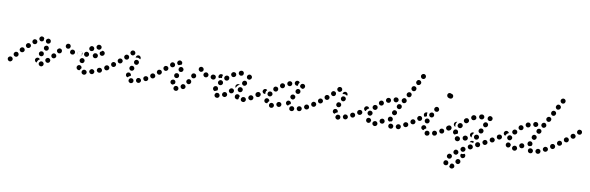

<svg xmlns="http://www.w3.org/2000/svg" viewBox="-72 -1088 5908 1924"><g transform="rotate(10 2882.0 -125.5)"><path d="M25 -16Q22 -19 17 -21Q12 -22 7 -22Q2 -22 -2 -19Q-7 -17 -10 -13Q-17 -5 -16 5Q-15 15 -7 22Q-4 25 1 27Q6 28 11 28Q16 28 20 25Q25 23 28 19Q35 11 34 1Q33 -9 25 -16ZM347 6Q349 1 348 -4Q348 -9 345 -13Q341 -22 331 -26Q321 -29 312 -24H311Q307 -21 304 -17Q301 -14 299 -9Q298 -4 298 1Q299 6 301 10Q306 19 316 22Q326 25 335 21V20Q340 18 343 14Q346 10 347 6ZM255 -36Q257 -46 265 -52Q273 -58 283 -57Q288 -56 293 -54Q297 -51 300 -47Q300 -46 301 -46Q301 -45 302 -44Q301 -44 301 -43Q293 -39 287 -32Q281 -25 278 -15Q277 -11 276 -7Q271 -8 267 -10Q263 -13 260 -17Q257 -21 256 -26Q254 -31 255 -36ZM407 -48Q408 -53 406 -57Q404 -62 400 -65Q393 -73 383 -73Q373 -73 365 -66Q361 -62 359 -58Q357 -53 357 -48Q357 -43 359 -39Q361 -34 364 -31Q372 -23 382 -23Q392 -23 400 -30Q403 -34 405 -38Q407 -43 407 -48ZM84 -54Q84 -59 82 -64Q80 -68 76 -72Q69 -79 59 -78Q48 -78 41 -70Q34 -62 34 -52Q35 -42 42 -35Q50 -28 60 -28Q71 -28 78 -36Q81 -40 83 -45Q85 -49 84 -54ZM294 -80Q299 -78 303 -77Q308 -76 313 -77Q318 -78 322 -81Q326 -84 329 -88Q334 -97 332 -107Q330 -117 321 -123Q312 -128 302 -126Q292 -124 287 -115H286Q281 -106 283 -96Q286 -86 294 -80ZM453 -87Q456 -91 458 -95Q459 -100 459 -105Q458 -110 456 -114Q454 -119 450 -122Q442 -129 432 -128Q422 -127 415 -119Q408 -111 409 -101Q410 -91 417 -84Q425 -77 436 -78Q446 -79 453 -87ZM129 -90Q137 -98 137 -108Q136 -118 129 -126Q126 -129 121 -131Q116 -133 111 -133Q106 -133 102 -131Q97 -129 94 -125Q86 -118 86 -107Q86 -97 94 -90Q101 -82 112 -83Q122 -83 129 -90ZM183 -143Q191 -150 191 -160Q191 -171 183 -178Q176 -185 166 -185Q156 -185 149 -179L148 -178Q141 -171 140 -161Q140 -151 147 -143Q154 -136 164 -135Q175 -135 182 -142H183Q183 -142 183 -142Q183 -142 183 -143ZM497 -182Q493 -185 488 -186Q483 -187 478 -187Q473 -186 469 -183Q465 -181 462 -177H461Q455 -169 456 -158Q458 -148 466 -142Q470 -139 475 -137Q480 -136 484 -137Q489 -137 494 -140Q498 -142 501 -146Q507 -155 506 -165Q505 -175 497 -182ZM337 -143Q342 -141 347 -140Q352 -140 356 -142Q361 -144 364 -147Q368 -151 370 -155V-156Q374 -165 370 -175Q367 -184 357 -189Q353 -191 348 -191Q343 -191 338 -189Q333 -187 330 -184Q326 -180 324 -176Q320 -166 324 -156Q328 -147 337 -143ZM713 -171Q713 -181 705 -189Q698 -196 688 -196H687Q677 -196 670 -189Q662 -181 662 -171Q662 -161 670 -153Q677 -146 687 -146H688Q698 -146 705 -153Q713 -161 713 -171ZM607 -148Q612 -147 616 -148Q621 -149 626 -151Q630 -154 633 -158Q636 -162 637 -167Q639 -177 634 -186Q628 -194 618 -197Q608 -199 599 -194Q590 -188 588 -178Q587 -173 588 -168Q588 -163 591 -159Q594 -155 598 -152Q602 -149 607 -148ZM247 -206Q248 -211 247 -216Q245 -221 242 -225Q236 -233 226 -234Q215 -236 207 -229Q199 -223 198 -212Q196 -202 203 -194Q209 -186 219 -185Q230 -183 238 -190Q242 -193 244 -197Q247 -201 247 -206ZM551 -199Q556 -198 561 -198Q566 -198 571 -200Q580 -205 583 -215Q587 -224 582 -234Q580 -238 577 -242Q573 -245 568 -247Q563 -248 559 -248Q554 -248 549 -246Q540 -241 536 -231Q533 -222 537 -212Q539 -208 543 -204Q547 -201 551 -199ZM366 -216Q371 -219 374 -222Q377 -226 379 -231Q380 -236 379 -241Q379 -246 377 -250Q374 -255 370 -258Q366 -261 362 -262Q357 -264 352 -263Q347 -263 343 -260Q338 -258 335 -254Q332 -250 331 -246Q329 -241 330 -236Q330 -231 333 -226Q338 -217 347 -214Q357 -211 366 -216ZM295 -226Q286 -222 276 -226Q267 -231 263 -240Q261 -245 261 -250Q261 -255 263 -259Q265 -264 269 -267Q272 -271 277 -273Q287 -276 296 -272Q306 -268 310 -258Q310 -258 310 -257Q310 -257 310 -256Q310 -254 309 -252Q307 -244 307 -235Q305 -232 302 -230Q299 -227 295 -226Z M787 2Q785 -8 777 -14Q769 -20 758 -19H757Q747 -17 741 -9Q734 -1 736 10Q737 20 746 26Q754 32 764 31H765Q776 29 782 21Q788 13 787 2ZM861 -21Q859 -26 856 -29Q853 -33 848 -35Q844 -38 839 -38Q834 -39 829 -37H828Q823 -35 820 -32Q816 -29 814 -24Q811 -20 811 -15Q810 -10 812 -5Q813 -1 817 3Q820 7 824 9Q829 12 834 12Q839 12 843 11H845Q854 7 859 -2Q864 -11 861 -21ZM679 -26Q679 -27 679 -28Q677 -38 684 -46Q690 -55 700 -56Q710 -58 719 -51Q727 -45 728 -35Q728 -35 728 -34Q729 -33 729 -32Q729 -30 729 -29Q725 -26 723 -22Q718 -16 715 -8Q713 -7 712 -6Q710 -6 708 -5Q698 -4 689 -10Q681 -16 679 -26ZM933 -50Q931 -55 927 -58Q923 -62 919 -64Q914 -65 909 -65Q904 -65 900 -63H899Q889 -59 885 -49Q881 -39 885 -30Q887 -25 891 -22Q895 -18 899 -17Q904 -15 909 -15Q914 -15 918 -17H919Q929 -21 933 -31Q937 -41 933 -50ZM998 -91Q995 -95 991 -98Q987 -101 982 -102Q977 -102 972 -101Q967 -100 963 -97H962Q954 -91 952 -80Q950 -70 956 -62Q959 -58 963 -55Q968 -52 973 -51Q977 -51 982 -52Q987 -53 991 -56H992Q1001 -62 1002 -73Q1004 -83 998 -91ZM711 -82Q715 -80 720 -80Q725 -79 730 -81Q734 -83 738 -86Q742 -90 744 -94V-95Q749 -105 745 -114Q741 -124 732 -128Q723 -133 713 -129Q703 -125 699 -116L698 -115Q694 -105 698 -96Q701 -86 711 -82ZM689 -146H688Q683 -146 678 -148Q674 -150 670 -153Q667 -157 665 -161Q663 -166 663 -171Q663 -181 670 -189Q678 -196 688 -196H689Q694 -196 699 -194Q703 -192 707 -189Q707 -188 708 -188Q708 -187 708 -187Q707 -183 707 -178Q706 -168 710 -159Q710 -158 710 -157Q707 -152 701 -149Q696 -146 689 -146ZM731 -166Q732 -162 736 -158Q739 -154 744 -152Q753 -148 763 -151Q772 -155 777 -164V-165Q780 -169 780 -174Q780 -179 778 -184Q777 -189 773 -192Q770 -196 766 -198Q756 -203 746 -199Q737 -196 732 -186V-185Q730 -181 729 -176Q729 -171 731 -166ZM869 -180Q869 -181 868 -183Q868 -184 868 -185Q867 -187 866 -188Q865 -190 864 -192Q860 -197 854 -200Q847 -202 841 -201H839Q834 -200 830 -198Q826 -195 823 -191Q820 -187 819 -182Q817 -178 818 -173Q820 -162 828 -156Q836 -150 846 -151L848 -152Q858 -153 864 -161Q870 -170 869 -180ZM913 -237Q911 -238 909 -238Q906 -238 904 -237Q899 -232 893 -227Q889 -225 884 -223Q884 -222 884 -221Q883 -220 883 -219Q883 -218 883 -218Q880 -208 885 -199Q890 -190 900 -187Q910 -185 919 -190Q928 -195 931 -205Q931 -206 932 -207Q934 -217 929 -226Q923 -235 913 -237ZM778 -222Q785 -215 795 -215Q806 -215 813 -222L814 -223Q818 -226 819 -231Q821 -235 821 -240Q821 -245 820 -250Q818 -255 814 -258Q807 -265 797 -266Q786 -266 779 -258L778 -257Q771 -250 771 -240Q770 -230 778 -222ZM840 -271Q839 -266 841 -261Q842 -256 844 -252Q847 -248 851 -246Q856 -243 861 -242H862Q872 -240 880 -246Q889 -252 891 -262Q892 -267 891 -272Q890 -277 887 -281Q884 -285 880 -287Q875 -290 871 -291H869Q859 -293 851 -287Q842 -281 840 -271Z M1256 26Q1260 23 1262 19Q1264 14 1264 9Q1265 -1 1258 -9Q1251 -17 1241 -17Q1230 -18 1223 -11Q1215 -4 1214 6Q1214 11 1215 16Q1217 21 1220 24Q1224 28 1228 30Q1233 32 1238 33Q1243 33 1247 31Q1252 30 1256 26ZM1335 3Q1337 -2 1338 -7Q1338 -12 1336 -16Q1332 -26 1323 -30Q1314 -35 1304 -31Q1299 -30 1295 -26Q1292 -23 1290 -18Q1288 -14 1287 -9Q1287 -4 1289 1Q1292 11 1302 15Q1311 19 1321 16Q1326 14 1329 11Q1333 7 1335 3ZM1393 -16Q1397 -18 1400 -22Q1404 -26 1405 -31Q1407 -35 1406 -40Q1406 -45 1404 -50Q1399 -59 1389 -62Q1379 -65 1370 -60Q1361 -56 1357 -46Q1354 -36 1359 -27Q1361 -22 1365 -19Q1369 -16 1374 -14Q1378 -13 1383 -13Q1388 -14 1393 -16ZM1183 -29Q1180 -33 1179 -38Q1178 -43 1179 -48Q1180 -58 1188 -64Q1196 -71 1207 -69Q1212 -69 1216 -66Q1220 -64 1223 -60Q1226 -56 1228 -51Q1229 -46 1228 -41Q1228 -40 1228 -40Q1228 -39 1228 -38Q1226 -38 1224 -37Q1215 -34 1208 -28Q1203 -24 1200 -20Q1200 -20 1200 -20Q1200 -20 1200 -20Q1195 -20 1191 -23Q1187 -25 1183 -29ZM1471 -73Q1471 -78 1470 -83Q1469 -87 1466 -92Q1460 -100 1450 -102Q1440 -103 1431 -97Q1427 -94 1425 -90Q1422 -86 1421 -81Q1420 -76 1421 -71Q1423 -66 1425 -62Q1432 -54 1442 -52Q1452 -51 1460 -57Q1465 -60 1467 -64Q1470 -68 1471 -73ZM999 -91Q993 -100 983 -102Q972 -104 964 -98Q960 -95 957 -91Q954 -86 953 -81Q953 -77 954 -72Q955 -67 957 -63Q960 -59 964 -56Q969 -53 974 -52Q978 -52 983 -53Q988 -54 992 -56V-57Q1001 -62 1003 -73Q1005 -83 999 -91ZM1215 -93Q1220 -91 1225 -91Q1230 -91 1235 -93Q1239 -95 1243 -98Q1246 -101 1248 -106H1249Q1253 -116 1249 -125Q1245 -135 1236 -139Q1231 -141 1226 -141Q1221 -141 1217 -140Q1212 -138 1208 -134Q1205 -131 1203 -126Q1199 -117 1202 -107Q1206 -98 1215 -93ZM1059 -137Q1056 -141 1051 -143Q1047 -146 1042 -146Q1037 -147 1032 -146Q1028 -145 1024 -142V-141Q1015 -135 1014 -125Q1013 -115 1019 -106Q1022 -102 1026 -100Q1030 -97 1035 -97Q1040 -96 1045 -97Q1050 -99 1054 -102Q1062 -108 1064 -118Q1065 -129 1059 -137ZM1123 -166Q1123 -171 1122 -176Q1120 -180 1117 -184Q1114 -188 1110 -190Q1105 -193 1100 -193Q1096 -194 1091 -192Q1086 -191 1082 -188Q1078 -185 1076 -180Q1073 -176 1073 -171Q1072 -166 1074 -161Q1075 -156 1078 -152Q1082 -149 1086 -146Q1090 -144 1095 -143Q1100 -143 1105 -144Q1110 -146 1114 -149Q1118 -152 1120 -157Q1122 -161 1123 -166ZM1248 -161Q1257 -156 1267 -158Q1277 -161 1282 -170Q1288 -179 1285 -189Q1283 -199 1274 -204Q1265 -209 1255 -207Q1245 -205 1240 -196Q1234 -187 1237 -177Q1239 -167 1248 -161ZM1174 -234Q1167 -241 1157 -242Q1147 -243 1139 -236Q1131 -229 1130 -218Q1130 -208 1137 -200Q1143 -193 1154 -192Q1164 -191 1172 -198Q1180 -205 1180 -216Q1181 -226 1174 -234ZM1275 -255Q1285 -253 1291 -244Q1297 -236 1295 -226Q1294 -224 1294 -222Q1293 -220 1292 -219Q1289 -221 1286 -223Q1278 -228 1269 -230Q1259 -231 1250 -229Q1248 -228 1245 -228Q1245 -230 1245 -232Q1245 -234 1246 -236Q1248 -246 1256 -251Q1265 -257 1275 -255ZM1211 -244Q1206 -244 1201 -246Q1196 -247 1193 -251Q1185 -258 1184 -268Q1184 -278 1191 -286Q1198 -294 1208 -294Q1219 -295 1226 -288Q1230 -285 1232 -280Q1234 -276 1234 -271Q1235 -268 1234 -265Q1234 -262 1233 -260Q1231 -258 1230 -257Q1229 -255 1228 -253Q1225 -249 1220 -247Q1216 -245 1211 -244Z M1711 26Q1715 23 1717 19Q1720 14 1721 10Q1722 -1 1716 -9Q1710 -17 1700 -19Q1695 -20 1690 -19Q1685 -18 1681 -15Q1677 -12 1674 -7Q1672 -3 1671 2Q1669 12 1675 20Q1681 29 1692 30Q1697 31 1702 30Q1707 29 1711 26ZM1781 -41Q1778 -45 1774 -47Q1769 -49 1764 -49Q1759 -49 1754 -48Q1750 -46 1746 -42Q1738 -35 1738 -25Q1738 -14 1745 -7Q1748 -3 1753 -1Q1757 1 1762 1Q1767 1 1772 -1Q1776 -2 1780 -6Q1788 -13 1788 -23Q1789 -34 1781 -41ZM1630 -50V-51Q1630 -56 1632 -61Q1634 -65 1637 -69Q1641 -72 1645 -74Q1650 -76 1655 -77Q1665 -77 1673 -70Q1680 -63 1680 -52Q1680 -48 1679 -45Q1679 -41 1677 -38Q1672 -36 1668 -33Q1664 -30 1661 -27Q1660 -26 1658 -26Q1657 -26 1656 -26Q1646 -26 1638 -33Q1631 -40 1630 -50ZM1466 -91Q1460 -100 1450 -102Q1440 -104 1431 -98Q1422 -92 1420 -82Q1418 -72 1424 -63Q1430 -54 1440 -52Q1450 -50 1459 -56V-57Q1468 -62 1470 -73Q1472 -83 1466 -91ZM1825 -104Q1820 -107 1816 -108Q1811 -109 1806 -108Q1801 -107 1797 -104Q1793 -101 1790 -97Q1784 -88 1786 -78Q1788 -68 1797 -62Q1801 -59 1806 -58Q1811 -57 1816 -58Q1820 -59 1825 -62Q1829 -65 1831 -69L1832 -70Q1837 -78 1835 -88Q1833 -99 1825 -104ZM1666 -101Q1670 -98 1675 -97Q1679 -96 1684 -97Q1689 -97 1693 -100Q1698 -103 1701 -107Q1707 -115 1705 -126Q1704 -136 1695 -142Q1687 -148 1677 -146Q1666 -145 1660 -136Q1654 -127 1656 -117Q1657 -107 1666 -101ZM1529 -124Q1529 -128 1528 -133Q1526 -138 1523 -142Q1520 -146 1516 -148Q1511 -150 1506 -150Q1501 -151 1496 -149Q1492 -148 1488 -145V-144Q1484 -141 1481 -137Q1479 -132 1479 -127Q1478 -122 1480 -117Q1481 -113 1485 -109Q1491 -101 1502 -100Q1512 -99 1520 -106Q1524 -110 1526 -114Q1529 -119 1529 -124ZM1873 -156Q1872 -161 1869 -165Q1866 -169 1861 -171Q1852 -176 1842 -173Q1832 -170 1827 -161V-160Q1825 -156 1824 -151Q1824 -146 1825 -141Q1827 -137 1830 -133Q1833 -129 1837 -126Q1846 -122 1856 -125Q1866 -127 1871 -137Q1874 -141 1874 -146Q1875 -151 1873 -156ZM2069 -171Q2069 -176 2067 -181Q2065 -185 2062 -189Q2058 -192 2054 -194Q2049 -196 2044 -196H2043Q2033 -196 2026 -189Q2018 -181 2018 -171Q2018 -166 2020 -161Q2022 -157 2026 -153Q2029 -150 2034 -148Q2038 -146 2043 -146H2044Q2054 -146 2062 -153Q2069 -161 2069 -171ZM1582 -190Q1575 -198 1565 -199Q1554 -200 1546 -194V-193Q1538 -187 1537 -177Q1536 -166 1543 -158Q1546 -154 1550 -152Q1555 -150 1559 -149Q1564 -149 1569 -150Q1574 -152 1578 -155Q1586 -162 1587 -172Q1588 -182 1582 -190ZM1993 -173Q1994 -178 1994 -183Q1993 -187 1991 -192Q1988 -196 1984 -199Q1981 -203 1976 -204H1975Q1971 -206 1966 -205Q1961 -204 1956 -202Q1952 -200 1949 -196Q1946 -192 1944 -187Q1941 -177 1946 -168Q1951 -159 1961 -156Q1971 -153 1981 -158Q1990 -163 1993 -173ZM1707 -165Q1717 -163 1726 -168Q1735 -173 1737 -184H1738Q1739 -189 1738 -194Q1737 -199 1734 -203Q1732 -207 1728 -210Q1724 -213 1719 -214Q1709 -217 1700 -211Q1691 -206 1689 -196V-195Q1686 -185 1692 -176Q1697 -167 1707 -165ZM1642 -236Q1636 -244 1626 -246Q1616 -248 1607 -242V-241Q1599 -235 1597 -225Q1595 -215 1601 -206Q1608 -198 1618 -196Q1628 -195 1636 -201H1637Q1645 -207 1647 -217Q1648 -228 1642 -236ZM1902 -204Q1906 -201 1911 -201Q1916 -201 1921 -203Q1930 -206 1935 -216Q1939 -225 1935 -235Q1932 -245 1922 -249Q1913 -254 1903 -250Q1893 -247 1889 -237Q1885 -228 1888 -218H1889Q1890 -213 1894 -209Q1897 -206 1902 -204ZM1664 -257Q1665 -262 1668 -266Q1671 -270 1675 -273Q1679 -276 1684 -277Q1689 -278 1693 -277H1694Q1699 -276 1703 -273Q1707 -271 1710 -266Q1713 -262 1714 -258Q1715 -253 1714 -248Q1714 -245 1712 -242Q1711 -239 1709 -237Q1708 -237 1706 -237Q1697 -235 1688 -230Q1686 -229 1685 -228H1684Q1674 -230 1668 -238Q1662 -247 1664 -257Z M2128 24Q2132 21 2135 17Q2138 13 2139 8Q2141 -2 2135 -11Q2130 -19 2120 -22Q2119 -22 2119 -22Q2114 -23 2109 -22Q2104 -22 2100 -19Q2096 -16 2093 -12Q2090 -8 2089 -4Q2086 6 2091 15Q2097 24 2107 27Q2108 27 2109 27Q2114 28 2119 27Q2124 27 2128 24ZM2405 -8Q2404 -13 2401 -17Q2398 -21 2394 -23Q2390 -26 2385 -26Q2380 -27 2375 -26H2373Q2363 -23 2358 -14Q2353 -5 2355 5Q2356 10 2359 14Q2362 18 2367 20Q2371 23 2376 23Q2381 24 2386 23H2387Q2397 20 2402 11Q2408 2 2405 -8ZM2300 2Q2296 -1 2294 -5Q2291 -9 2291 -14Q2291 -15 2291 -16Q2290 -27 2296 -35Q2303 -43 2313 -44Q2318 -44 2323 -43Q2328 -41 2332 -38Q2334 -36 2336 -33Q2338 -30 2339 -26Q2339 -26 2339 -26Q2334 -17 2332 -7Q2332 -3 2332 2Q2329 4 2326 6Q2322 7 2319 8Q2314 8 2309 7Q2304 5 2300 2ZM2212 -14Q2213 -18 2212 -23Q2211 -28 2208 -32Q2203 -41 2193 -43Q2182 -45 2174 -40L2173 -39Q2164 -33 2162 -23Q2159 -13 2165 -4Q2171 4 2181 6Q2191 9 2200 3L2201 2Q2205 0 2208 -5Q2211 -9 2212 -14ZM2474 -45Q2471 -49 2467 -52Q2463 -55 2458 -57Q2454 -58 2449 -57Q2444 -57 2440 -54L2438 -53Q2429 -48 2427 -38Q2424 -28 2429 -19Q2432 -15 2436 -12Q2440 -9 2445 -8Q2449 -6 2454 -7Q2459 -8 2464 -10L2465 -11Q2474 -16 2476 -26Q2479 -36 2474 -45ZM2063 -67V-69Q2065 -74 2068 -77Q2071 -81 2076 -84Q2080 -86 2085 -86Q2090 -87 2095 -86Q2105 -83 2109 -73Q2114 -64 2111 -54V-53Q2110 -51 2109 -49Q2108 -46 2107 -45Q2097 -43 2089 -38Q2086 -37 2084 -35Q2083 -35 2082 -36Q2081 -36 2080 -36Q2070 -39 2065 -48Q2060 -57 2063 -67ZM2267 -84Q2260 -92 2250 -92Q2239 -93 2232 -86L2231 -85Q2223 -78 2222 -68Q2221 -58 2228 -50Q2232 -46 2236 -44Q2240 -42 2245 -41Q2250 -41 2255 -43Q2260 -44 2264 -48L2265 -49Q2272 -55 2273 -66Q2274 -76 2267 -84ZM2541 -72Q2542 -77 2541 -82Q2540 -86 2537 -91Q2531 -99 2521 -101Q2511 -103 2502 -97L2501 -96Q2497 -93 2494 -89Q2492 -84 2491 -80Q2490 -75 2491 -70Q2492 -65 2495 -61Q2501 -52 2511 -51Q2522 -49 2530 -55L2531 -56Q2535 -59 2538 -63Q2541 -67 2541 -72ZM2309 -83Q2311 -78 2315 -75Q2319 -71 2323 -69Q2333 -66 2342 -70Q2352 -74 2356 -84V-85Q2358 -90 2358 -95Q2358 -100 2356 -104Q2354 -109 2350 -112Q2346 -116 2342 -117Q2332 -121 2323 -117Q2313 -113 2309 -103V-102Q2307 -97 2307 -92Q2307 -87 2309 -83ZM2313 -138Q2317 -139 2321 -140Q2313 -146 2304 -145Q2294 -145 2288 -138L2287 -137Q2279 -130 2279 -120Q2279 -110 2286 -103Q2287 -106 2288 -110V-111Q2292 -120 2298 -126Q2304 -134 2313 -138ZM2100 -125Q2101 -120 2103 -116Q2106 -111 2110 -108Q2118 -102 2128 -103Q2138 -104 2145 -112L2146 -113Q2149 -117 2150 -122Q2152 -126 2151 -131Q2151 -136 2148 -141Q2146 -145 2142 -148Q2134 -155 2124 -154Q2113 -153 2107 -144L2106 -143Q2103 -139 2101 -135Q2100 -130 2100 -125ZM2353 -142Q2357 -139 2362 -139Q2367 -139 2372 -140Q2377 -142 2380 -145Q2384 -148 2386 -153L2387 -154Q2392 -163 2388 -173Q2385 -183 2376 -188Q2371 -190 2367 -190Q2362 -191 2357 -189Q2352 -187 2348 -184Q2345 -181 2342 -176V-175Q2337 -166 2340 -156Q2344 -146 2353 -142ZM2070 -171Q2070 -176 2069 -181Q2067 -185 2063 -189Q2059 -192 2055 -194Q2050 -196 2045 -196H2044Q2033 -196 2026 -189Q2019 -181 2019 -171Q2019 -166 2021 -161Q2023 -157 2026 -153Q2030 -150 2035 -148Q2039 -146 2044 -146H2046Q2056 -146 2063 -153Q2071 -161 2070 -171ZM2160 -167Q2164 -163 2168 -161Q2173 -159 2178 -159Q2183 -159 2187 -160Q2192 -162 2196 -165L2197 -166Q2205 -173 2205 -184Q2206 -194 2199 -202Q2192 -209 2181 -210Q2171 -210 2163 -203L2162 -202Q2155 -196 2154 -185Q2154 -175 2160 -167ZM2110 -212H2112Q2116 -214 2121 -214Q2126 -214 2131 -212Q2133 -211 2134 -210Q2136 -209 2138 -207Q2137 -206 2136 -205Q2132 -196 2132 -186Q2131 -181 2132 -176Q2127 -177 2121 -176Q2112 -175 2103 -170Q2103 -170 2103 -170Q2101 -172 2099 -174Q2097 -177 2096 -179Q2092 -189 2097 -198Q2101 -208 2110 -212ZM2220 -218Q2225 -209 2235 -206Q2245 -204 2254 -209L2255 -210Q2264 -215 2267 -225Q2269 -235 2264 -244Q2259 -253 2249 -255Q2239 -258 2230 -253L2229 -252Q2220 -247 2217 -237Q2214 -227 2220 -218ZM2388 -211Q2393 -208 2398 -208Q2403 -207 2407 -208Q2412 -210 2416 -213Q2420 -216 2423 -220V-221Q2429 -230 2426 -240Q2423 -250 2414 -255Q2405 -261 2395 -258Q2385 -255 2380 -246L2379 -245Q2374 -236 2377 -226Q2379 -216 2388 -211ZM2289 -254Q2290 -249 2292 -245Q2295 -241 2299 -238Q2303 -235 2307 -233Q2312 -232 2317 -233H2318Q2323 -234 2328 -236Q2332 -239 2335 -242Q2338 -246 2339 -251Q2341 -256 2340 -261Q2339 -271 2331 -278Q2322 -284 2312 -283L2311 -282Q2300 -281 2294 -273Q2288 -265 2289 -254Z M2686 24Q2690 20 2691 16Q2693 11 2693 6Q2692 -4 2685 -11Q2677 -18 2667 -18H2666Q2656 -17 2649 -10Q2642 -2 2643 8Q2643 13 2645 18Q2647 22 2651 26Q2654 29 2659 31Q2664 32 2669 32Q2674 32 2678 30Q2683 28 2686 24ZM2890 23Q2894 20 2896 16Q2898 11 2899 6Q2900 -4 2893 -12Q2886 -20 2876 -21H2875Q2870 -21 2866 -19Q2861 -18 2857 -15Q2853 -11 2851 -7Q2849 -3 2849 2Q2848 13 2854 21Q2861 28 2871 29H2872Q2877 30 2882 28Q2886 27 2890 23ZM2970 3Q2973 -2 2973 -7Q2973 -12 2972 -16Q2969 -26 2959 -31Q2950 -35 2940 -32Q2935 -30 2931 -27Q2928 -24 2925 -19Q2923 -15 2923 -10Q2922 -5 2924 0Q2927 9 2936 14Q2946 19 2956 15Q2961 14 2964 11Q2968 7 2970 3ZM2762 -27Q2759 -31 2756 -34Q2752 -37 2747 -39Q2742 -40 2737 -40Q2732 -39 2728 -37Q2718 -32 2715 -22Q2712 -12 2717 -3Q2720 2 2724 5Q2727 8 2732 9Q2737 11 2742 10Q2747 10 2751 7H2752Q2761 2 2764 -8Q2767 -18 2762 -27ZM2589 -30Q2589 -35 2591 -40Q2592 -44 2596 -48Q2599 -52 2604 -54Q2608 -56 2613 -56Q2624 -56 2631 -49Q2639 -42 2639 -32Q2639 -32 2639 -31Q2639 -31 2639 -31Q2636 -28 2633 -25Q2626 -18 2623 -8Q2622 -8 2622 -7Q2621 -6 2619 -6Q2617 -6 2615 -6Q2605 -5 2597 -12Q2590 -19 2589 -30ZM3042 -30Q3043 -35 3043 -40Q3042 -45 3040 -49Q3038 -54 3034 -57Q3030 -60 3025 -62Q3021 -63 3016 -63Q3011 -63 3006 -60Q2997 -55 2994 -46Q2990 -36 2995 -26Q2997 -22 3001 -19Q3005 -16 3010 -14Q3014 -13 3019 -13Q3024 -13 3029 -16Q3034 -18 3037 -22Q3040 -26 3042 -30ZM2811 -31Q2808 -35 2807 -40Q2806 -45 2807 -50Q2810 -60 2818 -66Q2827 -72 2837 -69Q2842 -68 2846 -65Q2850 -63 2853 -58Q2856 -54 2856 -50Q2857 -45 2856 -40Q2849 -37 2843 -32Q2836 -27 2832 -20Q2831 -20 2829 -20Q2828 -20 2826 -20Q2822 -21 2818 -24Q2813 -27 2811 -31ZM3103 -91Q3100 -95 3096 -98Q3092 -101 3087 -101Q3082 -102 3077 -101Q3072 -100 3068 -97Q3060 -91 3058 -81Q3056 -71 3062 -62Q3065 -58 3069 -55Q3073 -53 3078 -52Q3083 -51 3088 -52Q3093 -53 3097 -56Q3106 -62 3107 -73Q3109 -83 3103 -91ZM2532 -57H2533Q2537 -60 2539 -64Q2542 -68 2543 -73Q2544 -78 2543 -83Q2542 -87 2539 -92Q2533 -100 2523 -102Q2513 -104 2504 -98Q2500 -95 2497 -90Q2494 -86 2493 -81Q2493 -76 2494 -72Q2495 -67 2497 -63Q2503 -54 2514 -52Q2524 -51 2532 -56ZM2621 -81Q2630 -76 2640 -79Q2650 -82 2655 -91H2656Q2661 -100 2658 -110Q2655 -120 2646 -125Q2637 -130 2627 -127Q2617 -125 2612 -116V-115Q2607 -106 2609 -96Q2612 -86 2621 -81ZM2840 -107Q2841 -102 2844 -98Q2847 -94 2851 -92Q2860 -86 2870 -88Q2880 -91 2885 -100H2886Q2888 -104 2889 -109Q2890 -114 2889 -119Q2887 -124 2885 -128Q2882 -132 2877 -134Q2869 -140 2859 -137Q2848 -135 2843 -126Q2840 -122 2839 -117Q2839 -112 2840 -107ZM2585 -144Q2576 -145 2568 -140Q2563 -137 2561 -133Q2558 -129 2557 -124Q2556 -120 2556 -115Q2557 -110 2560 -106Q2564 -99 2572 -96Q2579 -93 2587 -95Q2586 -102 2587 -110Q2588 -119 2592 -127H2593Q2596 -132 2600 -136Q2593 -143 2585 -144ZM2663 -144Q2670 -137 2681 -136Q2691 -136 2699 -142V-143Q2707 -150 2707 -160Q2708 -170 2701 -178Q2694 -186 2683 -186Q2673 -187 2665 -180Q2657 -173 2657 -162Q2656 -152 2663 -144ZM2892 -155Q2900 -150 2911 -152Q2921 -154 2926 -162L2927 -163Q2932 -171 2930 -181Q2928 -192 2920 -197Q2911 -203 2901 -201Q2891 -199 2885 -190Q2879 -181 2881 -171Q2883 -161 2892 -155ZM2721 -193Q2727 -184 2737 -181Q2747 -179 2756 -184Q2760 -187 2763 -191Q2766 -195 2767 -200Q2769 -205 2768 -209Q2767 -214 2765 -219Q2759 -228 2749 -230Q2739 -233 2730 -227Q2721 -222 2719 -212Q2716 -202 2721 -193ZM2921 -247V-248Q2926 -257 2936 -259Q2946 -262 2955 -257Q2959 -255 2962 -251Q2965 -247 2967 -242Q2968 -238 2967 -233Q2967 -228 2964 -223Q2961 -216 2954 -213Q2947 -209 2939 -210Q2936 -213 2932 -216Q2927 -219 2922 -221Q2918 -227 2917 -234Q2917 -241 2921 -247ZM2788 -249Q2786 -244 2786 -239Q2786 -235 2788 -230Q2791 -220 2801 -216Q2810 -212 2820 -215V-216Q2830 -219 2834 -229Q2838 -238 2835 -248Q2831 -258 2821 -262Q2812 -266 2802 -262Q2797 -260 2794 -257Q2790 -254 2788 -249ZM2885 -231H2884Q2874 -231 2867 -238Q2859 -246 2859 -256Q2859 -266 2867 -274Q2874 -281 2884 -281H2885Q2892 -281 2898 -277Q2904 -273 2907 -267Q2904 -263 2901 -258Q2896 -250 2895 -241Q2895 -237 2895 -233Q2892 -232 2890 -232Q2887 -231 2885 -231Z M3361 26Q3365 23 3367 19Q3369 14 3369 9Q3370 -1 3363 -9Q3356 -17 3346 -17Q3335 -18 3328 -11Q3320 -4 3319 6Q3319 11 3320 16Q3322 21 3325 24Q3329 28 3333 30Q3338 32 3343 33Q3348 33 3352 31Q3357 30 3361 26ZM3440 3Q3442 -2 3443 -7Q3443 -12 3441 -16Q3437 -26 3428 -30Q3419 -35 3409 -31Q3404 -30 3400 -26Q3397 -23 3395 -18Q3393 -14 3392 -9Q3392 -4 3394 1Q3397 11 3407 15Q3416 19 3426 16Q3431 14 3434 11Q3438 7 3440 3ZM3498 -16Q3502 -18 3505 -22Q3509 -26 3510 -31Q3512 -35 3511 -40Q3511 -45 3509 -50Q3504 -59 3494 -62Q3484 -65 3475 -60Q3466 -56 3462 -46Q3459 -36 3464 -27Q3466 -22 3470 -19Q3474 -16 3479 -14Q3483 -13 3488 -13Q3493 -14 3498 -16ZM3288 -29Q3285 -33 3284 -38Q3283 -43 3284 -48Q3285 -58 3293 -64Q3301 -71 3312 -69Q3317 -69 3321 -66Q3325 -64 3328 -60Q3331 -56 3333 -51Q3334 -46 3333 -41Q3333 -40 3333 -40Q3333 -39 3333 -38Q3331 -38 3329 -37Q3320 -34 3313 -28Q3308 -24 3305 -20Q3305 -20 3305 -20Q3305 -20 3305 -20Q3300 -20 3296 -23Q3292 -25 3288 -29ZM3576 -73Q3576 -78 3575 -83Q3574 -87 3571 -92Q3565 -100 3555 -102Q3545 -103 3536 -97Q3532 -94 3530 -90Q3527 -86 3526 -81Q3525 -76 3526 -71Q3528 -66 3530 -62Q3537 -54 3547 -52Q3557 -51 3565 -57Q3570 -60 3572 -64Q3575 -68 3576 -73ZM3104 -91Q3098 -100 3088 -102Q3077 -104 3069 -98Q3065 -95 3062 -91Q3059 -86 3058 -81Q3058 -77 3059 -72Q3060 -67 3062 -63Q3065 -59 3069 -56Q3074 -53 3079 -52Q3083 -52 3088 -53Q3093 -54 3097 -56V-57Q3106 -62 3108 -73Q3110 -83 3104 -91ZM3320 -93Q3325 -91 3330 -91Q3335 -91 3340 -93Q3344 -95 3348 -98Q3351 -101 3353 -106H3354Q3358 -116 3354 -125Q3350 -135 3341 -139Q3336 -141 3331 -141Q3326 -141 3322 -140Q3317 -138 3313 -134Q3310 -131 3308 -126Q3304 -117 3307 -107Q3311 -98 3320 -93ZM3164 -137Q3161 -141 3156 -143Q3152 -146 3147 -146Q3142 -147 3137 -146Q3133 -145 3129 -142V-141Q3120 -135 3119 -125Q3118 -115 3124 -106Q3127 -102 3131 -100Q3135 -97 3140 -97Q3145 -96 3150 -97Q3155 -99 3159 -102Q3167 -108 3169 -118Q3170 -129 3164 -137ZM3228 -166Q3228 -171 3227 -176Q3225 -180 3222 -184Q3219 -188 3215 -190Q3210 -193 3205 -193Q3201 -194 3196 -192Q3191 -191 3187 -188Q3183 -185 3181 -180Q3178 -176 3178 -171Q3177 -166 3179 -161Q3180 -156 3183 -152Q3187 -149 3191 -146Q3195 -144 3200 -143Q3205 -143 3210 -144Q3215 -146 3219 -149Q3223 -152 3225 -157Q3227 -161 3228 -166ZM3353 -161Q3362 -156 3372 -158Q3382 -161 3387 -170Q3393 -179 3390 -189Q3388 -199 3379 -204Q3370 -209 3360 -207Q3350 -205 3345 -196Q3339 -187 3342 -177Q3344 -167 3353 -161ZM3279 -234Q3272 -241 3262 -242Q3252 -243 3244 -236Q3236 -229 3235 -218Q3235 -208 3242 -200Q3248 -193 3259 -192Q3269 -191 3277 -198Q3285 -205 3285 -216Q3286 -226 3279 -234ZM3380 -255Q3390 -253 3396 -244Q3402 -236 3400 -226Q3399 -224 3399 -222Q3398 -220 3397 -219Q3394 -221 3391 -223Q3383 -228 3374 -230Q3364 -231 3355 -229Q3353 -228 3350 -228Q3350 -230 3350 -232Q3350 -234 3351 -236Q3353 -246 3361 -251Q3370 -257 3380 -255ZM3316 -244Q3311 -244 3306 -246Q3301 -247 3298 -251Q3290 -258 3289 -268Q3289 -278 3296 -286Q3303 -294 3313 -294Q3324 -295 3331 -288Q3335 -285 3337 -280Q3339 -276 3339 -271Q3340 -268 3339 -265Q3339 -262 3338 -260Q3336 -258 3335 -257Q3334 -255 3333 -253Q3330 -249 3325 -247Q3321 -245 3316 -244Z M3742 20Q3745 15 3746 10Q3747 5 3745 1Q3743 -9 3734 -15Q3725 -20 3715 -18L3714 -17Q3704 -15 3699 -6Q3693 3 3696 13Q3697 18 3700 22Q3703 26 3707 28Q3712 31 3717 32Q3721 32 3726 31H3727Q3732 30 3736 27Q3740 24 3742 20ZM3892 28Q3896 26 3900 23Q3903 19 3905 14Q3909 5 3905 -5Q3901 -14 3891 -18Q3891 -18 3891 -18Q3882 -22 3872 -19Q3862 -15 3858 -6Q3856 -1 3856 4Q3856 9 3858 14Q3859 18 3863 22Q3866 25 3871 27Q3872 28 3873 28Q3877 30 3882 30Q3887 30 3892 28ZM3981 -12Q3979 -17 3976 -20Q3972 -24 3968 -26Q3963 -28 3958 -28Q3953 -28 3949 -27L3948 -26Q3938 -23 3934 -13Q3929 -4 3933 6Q3934 10 3938 14Q3941 18 3946 20Q3950 22 3955 22Q3960 22 3965 21L3966 20Q3976 17 3980 7Q3984 -2 3981 -12ZM3632 0Q3632 -1 3631 -1Q3626 -10 3628 -20Q3630 -30 3639 -36Q3648 -41 3658 -39Q3668 -37 3673 -28Q3674 -28 3674 -28Q3676 -25 3677 -21Q3678 -18 3678 -14Q3674 -7 3673 1Q3672 2 3670 4Q3668 6 3666 7Q3658 13 3648 11Q3638 9 3632 0ZM3813 -27Q3813 -32 3812 -37Q3810 -42 3807 -46Q3804 -50 3800 -52Q3795 -54 3790 -55Q3785 -55 3781 -54Q3776 -52 3772 -49H3771Q3763 -42 3762 -32Q3761 -22 3768 -14Q3771 -10 3775 -7Q3780 -5 3785 -5Q3789 -4 3794 -5Q3799 -7 3803 -10H3804Q3807 -14 3810 -18Q3812 -22 3813 -27ZM4051 -30Q4053 -34 4052 -39Q4052 -44 4049 -49Q4044 -58 4034 -60Q4024 -63 4015 -58H4014Q4010 -55 4007 -51Q4004 -47 4002 -43Q4001 -38 4001 -33Q4002 -28 4004 -24Q4009 -15 4019 -12Q4029 -9 4038 -14L4039 -15Q4044 -17 4047 -21Q4050 -25 4051 -30ZM3843 -51Q3840 -56 3840 -61Q3839 -65 3841 -70V-71Q3844 -81 3853 -86Q3863 -91 3873 -88Q3877 -86 3881 -83Q3885 -80 3887 -76Q3890 -71 3890 -66Q3890 -61 3889 -57V-55Q3887 -52 3885 -48Q3883 -45 3880 -43Q3872 -43 3864 -40Q3862 -39 3860 -38Q3860 -38 3859 -39Q3858 -39 3857 -39Q3853 -40 3849 -44Q3845 -47 3843 -51ZM4114 -91Q4111 -95 4106 -98Q4102 -101 4097 -102Q4093 -102 4088 -101Q4083 -100 4079 -98L4078 -97Q4069 -91 4068 -81Q4066 -71 4072 -62Q4074 -58 4079 -55Q4083 -53 4088 -52Q4093 -51 4097 -52Q4102 -53 4106 -56H4107Q4116 -62 4118 -73Q4119 -83 4114 -91ZM3577 -73Q3578 -78 3577 -83Q3576 -88 3573 -92Q3567 -101 3557 -102Q3547 -104 3538 -98H3537Q3533 -95 3530 -91Q3527 -86 3526 -82Q3526 -77 3527 -72Q3528 -67 3530 -63Q3536 -54 3546 -52Q3557 -51 3565 -56L3566 -57Q3570 -60 3573 -64Q3576 -68 3577 -73ZM3645 -64Q3649 -62 3654 -62Q3659 -62 3664 -64Q3668 -66 3672 -70Q3675 -73 3677 -78H3678Q3682 -88 3678 -98Q3674 -107 3664 -111Q3655 -115 3645 -111Q3636 -107 3632 -98L3631 -97Q3627 -88 3631 -78Q3635 -68 3645 -64ZM3637 -132Q3637 -132 3638 -133Q3637 -135 3636 -137Q3635 -139 3633 -141Q3627 -149 3617 -150Q3606 -152 3598 -145L3597 -144Q3593 -141 3591 -137Q3588 -132 3588 -127Q3587 -122 3589 -118Q3590 -113 3593 -109Q3596 -105 3600 -103Q3604 -101 3608 -100Q3609 -103 3610 -106L3611 -107Q3614 -115 3621 -121Q3627 -128 3637 -132ZM3884 -112Q3893 -107 3903 -110Q3913 -114 3917 -123L3918 -124Q3923 -133 3919 -143Q3916 -153 3907 -157Q3902 -160 3897 -160Q3892 -160 3888 -159Q3883 -157 3879 -154Q3875 -151 3873 -146V-145Q3868 -136 3871 -126Q3875 -116 3884 -112ZM3679 -133Q3682 -130 3687 -129Q3692 -127 3697 -128Q3702 -128 3706 -131Q3711 -133 3714 -137Q3721 -145 3720 -156Q3719 -166 3711 -173Q3702 -179 3692 -178Q3682 -177 3675 -169V-168Q3668 -160 3669 -150Q3670 -140 3679 -133ZM3919 -181Q3928 -176 3938 -178Q3948 -181 3953 -190L3954 -191Q3956 -196 3957 -201Q3957 -206 3956 -210Q3955 -215 3952 -219Q3948 -223 3944 -225Q3935 -230 3925 -227Q3915 -225 3910 -216V-215Q3905 -205 3907 -196Q3910 -186 3919 -181ZM3729 -191Q3735 -183 3746 -182Q3756 -180 3764 -187H3765Q3773 -194 3774 -204Q3775 -214 3769 -222Q3762 -231 3752 -232Q3742 -233 3734 -227L3733 -226Q3725 -220 3724 -209Q3723 -199 3729 -191ZM3804 -269Q3795 -265 3791 -255Q3787 -246 3791 -236Q3795 -227 3805 -223Q3814 -219 3824 -223H3825Q3829 -225 3833 -229Q3836 -233 3838 -237Q3840 -242 3840 -247Q3840 -252 3838 -256Q3834 -266 3824 -270Q3814 -273 3805 -269ZM3890 -239H3889Q3879 -239 3871 -246Q3864 -253 3863 -263Q3862 -273 3869 -281Q3876 -289 3887 -289Q3898 -290 3905 -283Q3913 -276 3914 -266Q3914 -261 3913 -257Q3911 -253 3909 -249Q3906 -248 3904 -246Q3901 -244 3898 -241Q3896 -240 3894 -240Q3892 -240 3890 -239ZM3945 -263Q3947 -258 3950 -255Q3953 -251 3957 -248Q3961 -246 3966 -245Q3971 -244 3976 -246Q3981 -247 3985 -250Q3989 -253 3991 -257L3992 -258Q3997 -267 3994 -277Q3991 -287 3982 -293Q3974 -298 3964 -295Q3954 -292 3948 -283V-282Q3945 -278 3945 -273Q3944 -268 3945 -263ZM3987 -350 3986 -349Q3981 -340 3984 -330Q3987 -320 3996 -315Q4005 -310 4015 -313Q4025 -316 4030 -325V-326Q4035 -335 4033 -345Q4030 -355 4021 -360Q4012 -365 4002 -362Q3992 -359 3987 -350ZM4033 -383Q4042 -378 4052 -381Q4062 -384 4067 -393V-395Q4070 -399 4070 -404Q4071 -409 4069 -414Q4068 -418 4065 -422Q4061 -426 4057 -428Q4048 -433 4038 -430Q4028 -427 4023 -418V-417Q4018 -408 4021 -398Q4024 -388 4033 -383ZM4057 -466Q4059 -462 4062 -458Q4065 -454 4069 -451Q4078 -447 4088 -450Q4098 -453 4103 -462L4104 -463Q4106 -467 4107 -472Q4107 -477 4106 -482Q4104 -487 4101 -491Q4098 -494 4093 -497Q4084 -502 4074 -499Q4064 -496 4060 -486L4059 -485Q4057 -481 4056 -476Q4056 -471 4057 -466ZM4106 -520Q4115 -515 4125 -518Q4135 -521 4140 -530V-531Q4145 -540 4142 -550Q4139 -560 4130 -565Q4121 -570 4111 -567Q4101 -564 4096 -555L4095 -554Q4090 -544 4094 -535Q4097 -525 4106 -520Z M4270 29Q4273 25 4275 21Q4277 16 4277 11Q4277 1 4270 -7Q4262 -14 4252 -14Q4247 -14 4242 -12Q4238 -10 4234 -7Q4231 -3 4229 1Q4227 6 4227 11Q4227 21 4234 29Q4241 36 4252 36Q4257 36 4261 34Q4266 32 4270 29ZM4349 -11Q4348 -15 4344 -19Q4341 -23 4336 -25Q4332 -27 4327 -27Q4322 -27 4317 -26Q4307 -22 4303 -13Q4299 -3 4302 6Q4304 11 4307 15Q4310 18 4315 21Q4319 23 4324 23Q4329 23 4334 21Q4344 18 4348 8Q4353 -1 4349 -11ZM4415 -48Q4412 -53 4408 -56Q4404 -59 4399 -60Q4394 -61 4389 -60Q4384 -59 4380 -57Q4371 -52 4369 -41Q4366 -31 4372 -23Q4374 -18 4378 -15Q4382 -12 4387 -11Q4392 -10 4397 -11Q4402 -11 4406 -14Q4415 -19 4417 -29Q4420 -40 4415 -48ZM4191 -22Q4188 -26 4186 -30Q4185 -35 4185 -40Q4186 -51 4194 -57Q4202 -64 4213 -63Q4223 -62 4229 -54Q4236 -46 4235 -36Q4235 -35 4235 -35Q4235 -34 4235 -33Q4235 -33 4234 -33Q4225 -30 4218 -23Q4214 -18 4211 -13Q4210 -13 4209 -13Q4209 -13 4208 -13Q4203 -14 4199 -16Q4194 -18 4191 -22ZM4476 -91Q4474 -95 4469 -98Q4465 -101 4460 -102Q4455 -102 4451 -101Q4446 -100 4442 -97H4441Q4433 -91 4431 -81Q4429 -71 4435 -63Q4438 -58 4442 -56Q4447 -53 4452 -52Q4456 -51 4461 -52Q4466 -54 4470 -56V-57Q4479 -63 4481 -73Q4482 -83 4476 -91ZM4114 -91Q4111 -95 4107 -98Q4103 -101 4098 -102Q4093 -103 4088 -102Q4083 -100 4079 -98Q4075 -95 4072 -91Q4069 -86 4068 -81Q4068 -77 4069 -72Q4070 -67 4072 -63Q4078 -54 4089 -52Q4099 -51 4107 -56V-57Q4116 -62 4118 -73Q4120 -83 4114 -91ZM4222 -87Q4226 -85 4231 -85Q4236 -85 4241 -87Q4246 -88 4249 -92Q4253 -95 4255 -100Q4259 -109 4255 -119Q4251 -129 4242 -133Q4232 -137 4223 -133Q4213 -130 4209 -120Q4205 -110 4209 -101Q4212 -91 4222 -87ZM4173 -137Q4167 -146 4157 -147Q4146 -148 4138 -142Q4134 -139 4132 -134Q4129 -130 4129 -125Q4128 -120 4129 -115Q4131 -111 4134 -107Q4140 -99 4150 -97Q4160 -96 4169 -102Q4177 -109 4178 -119Q4180 -129 4173 -137ZM4197 -188Q4201 -191 4206 -193Q4210 -194 4215 -194Q4217 -193 4218 -193Q4220 -193 4221 -192Q4220 -188 4219 -184Q4218 -174 4220 -164Q4221 -160 4223 -157Q4219 -156 4215 -154Q4207 -151 4201 -146Q4199 -148 4197 -149Q4195 -151 4193 -153Q4187 -161 4188 -171Q4189 -182 4197 -188ZM4254 -155Q4263 -150 4273 -153Q4283 -156 4288 -165Q4293 -174 4290 -184Q4288 -194 4279 -199Q4270 -204 4260 -201Q4250 -198 4244 -189Q4239 -180 4242 -170Q4245 -160 4254 -155ZM4281 -236Q4282 -231 4285 -227Q4288 -223 4292 -220Q4296 -218 4301 -217Q4306 -216 4311 -217Q4315 -218 4320 -220Q4324 -223 4326 -227H4327Q4329 -232 4330 -236Q4331 -241 4330 -246Q4329 -251 4326 -255Q4324 -259 4319 -262Q4315 -265 4310 -266Q4306 -267 4301 -266Q4296 -265 4292 -262Q4288 -259 4285 -255Q4282 -251 4281 -246Q4280 -241 4281 -236ZM4446 -396Q4446 -386 4439 -378Q4431 -371 4421 -371Q4413 -371 4406 -374Q4399 -376 4393 -381Q4386 -388 4385 -398Q4384 -408 4390 -416Q4396 -424 4406 -425Q4415 -426 4423 -421Q4433 -420 4440 -413Q4446 -406 4446 -396Z M4529 297Q4529 299 4529 300Q4530 302 4531 304Q4535 313 4545 316Q4555 319 4564 315L4565 314Q4570 312 4573 308Q4576 305 4578 300Q4579 295 4579 290Q4578 285 4576 281Q4574 276 4570 273Q4566 270 4562 268Q4557 267 4552 267Q4547 267 4543 270H4542Q4540 271 4539 272Q4538 273 4537 274Q4537 275 4536 276Q4535 285 4530 294Q4530 295 4529 297ZM4502 248Q4498 245 4493 245Q4488 244 4483 245Q4478 246 4474 249Q4470 252 4468 256Q4465 261 4464 266Q4464 270 4465 275Q4465 276 4465 277Q4466 282 4469 286Q4472 289 4477 292Q4481 294 4486 295Q4491 296 4496 294Q4506 292 4511 283Q4516 274 4513 264Q4513 264 4513 263Q4512 259 4509 255Q4506 251 4502 248ZM4592 258Q4596 261 4601 262Q4606 263 4611 262Q4615 261 4620 258Q4624 255 4626 251L4627 250Q4633 242 4630 231Q4628 221 4620 216Q4611 210 4601 212Q4591 214 4585 223V224Q4579 232 4581 242Q4583 253 4592 258ZM4528 179Q4525 176 4520 175Q4515 173 4510 174Q4505 174 4501 177Q4496 179 4493 183V184Q4486 192 4487 202Q4489 213 4497 219Q4505 225 4515 224Q4525 223 4532 215V214Q4539 206 4538 196Q4537 186 4528 179ZM4621 159Q4616 168 4620 178Q4623 188 4632 193Q4641 198 4651 194Q4661 191 4666 182V181Q4670 173 4668 163Q4666 154 4658 149Q4650 153 4641 155Q4633 156 4624 154Q4624 155 4623 156Q4622 157 4622 158ZM4590 133Q4587 129 4583 127Q4579 124 4574 123Q4569 122 4564 123Q4560 124 4555 127V128Q4546 134 4545 144Q4543 154 4549 163Q4552 167 4556 169Q4560 172 4565 173Q4570 174 4575 173Q4580 172 4584 169V168Q4593 162 4595 152Q4596 142 4590 133ZM4659 114Q4661 109 4660 104Q4659 99 4657 95Q4652 86 4642 83Q4632 80 4623 85L4622 86Q4618 88 4615 92Q4612 96 4610 101Q4609 106 4609 111Q4610 116 4613 120Q4618 129 4628 132Q4638 134 4647 129Q4652 126 4655 122Q4658 119 4659 114ZM4727 79Q4728 74 4728 69Q4727 64 4725 59Q4720 50 4710 47Q4701 44 4691 49Q4681 54 4678 64Q4675 73 4680 83Q4685 92 4694 95Q4704 98 4713 94L4714 93Q4719 91 4722 87Q4725 83 4727 79ZM4782 59H4783Q4787 56 4790 53Q4794 49 4795 44Q4797 39 4796 34Q4796 29 4794 25Q4789 16 4779 12Q4769 9 4760 14H4759Q4755 17 4752 20Q4748 24 4747 29Q4745 33 4746 38Q4746 43 4748 48Q4753 57 4763 60Q4773 64 4782 59ZM4578 32Q4582 29 4584 25Q4586 20 4587 15Q4587 10 4586 6Q4584 1 4581 -3Q4578 -7 4574 -9Q4569 -12 4564 -12Q4564 -12 4563 -12Q4553 -14 4545 -8Q4536 -2 4535 9Q4534 14 4535 18Q4536 23 4539 27Q4542 31 4547 34Q4551 36 4556 37Q4558 37 4559 38Q4564 38 4569 37Q4574 35 4578 32ZM4689 26Q4689 25 4689 24Q4690 23 4690 22V21Q4693 17 4696 14Q4700 10 4705 9Q4709 7 4714 8Q4719 8 4724 10Q4725 11 4727 12Q4728 12 4729 14Q4727 17 4725 22Q4724 25 4724 28Q4721 27 4717 26Q4708 23 4698 24Q4693 24 4689 26ZM4864 9Q4865 4 4865 -1Q4864 -6 4862 -10Q4857 -20 4847 -23Q4837 -26 4828 -21L4827 -20Q4823 -18 4820 -14Q4817 -11 4815 -6Q4814 -1 4814 4Q4815 9 4817 13Q4822 22 4832 26Q4841 29 4851 24V23Q4856 21 4859 17Q4862 13 4864 9ZM4662 0Q4664 -4 4663 -9Q4663 -14 4661 -19Q4656 -28 4646 -31Q4637 -35 4627 -30L4625 -29Q4621 -27 4617 -23Q4614 -19 4612 -15Q4611 -10 4611 -5Q4611 0 4614 5Q4618 14 4628 17Q4638 20 4647 16L4649 15Q4654 13 4657 9Q4660 5 4662 0ZM4931 -29Q4933 -34 4932 -39Q4931 -44 4929 -48Q4923 -57 4913 -60Q4903 -63 4895 -57H4894Q4889 -54 4886 -50Q4883 -47 4882 -42Q4881 -37 4882 -32Q4882 -27 4885 -23Q4890 -14 4900 -11Q4910 -9 4919 -14H4920Q4924 -17 4927 -21Q4930 -25 4931 -29ZM4723 -28Q4724 -23 4728 -19Q4731 -15 4735 -13Q4745 -9 4754 -12Q4764 -15 4769 -25Q4771 -30 4772 -35Q4772 -40 4771 -44Q4769 -49 4766 -53Q4762 -57 4758 -59Q4749 -63 4739 -60Q4729 -57 4724 -47Q4722 -42 4721 -37Q4721 -32 4723 -28ZM4507 -55V-57Q4509 -62 4512 -66Q4515 -70 4519 -73Q4523 -75 4528 -76Q4533 -77 4538 -75Q4548 -73 4553 -64Q4558 -55 4556 -45L4555 -42Q4555 -40 4554 -38Q4553 -36 4552 -34Q4550 -34 4549 -34Q4539 -32 4531 -26Q4530 -25 4529 -24Q4528 -24 4527 -24Q4526 -24 4525 -24Q4515 -27 4509 -36Q4504 -45 4507 -55ZM4717 -73Q4710 -77 4703 -77Q4695 -76 4689 -71L4687 -69Q4679 -63 4678 -52Q4677 -42 4684 -34Q4687 -30 4691 -28Q4695 -26 4700 -25Q4698 -32 4699 -40Q4700 -49 4704 -57Q4708 -66 4715 -72Q4716 -73 4717 -73ZM4992 -91Q4990 -95 4985 -98Q4981 -101 4976 -102Q4971 -102 4967 -101Q4962 -100 4958 -97H4957Q4953 -94 4950 -90Q4947 -86 4947 -81Q4946 -76 4947 -71Q4948 -66 4951 -62Q4957 -54 4967 -52Q4977 -50 4986 -56Q4995 -62 4997 -73Q4998 -83 4992 -91ZM4481 -94Q4478 -98 4474 -101Q4469 -104 4465 -105Q4460 -105 4455 -104Q4450 -103 4446 -100L4442 -97Q4438 -95 4435 -90Q4432 -86 4431 -81Q4431 -76 4432 -72Q4433 -67 4436 -63Q4438 -59 4443 -56Q4447 -53 4452 -52Q4457 -52 4461 -53Q4466 -54 4470 -57L4475 -59Q4483 -65 4485 -76Q4487 -86 4481 -94ZM4757 -96Q4758 -92 4762 -88Q4765 -84 4769 -82Q4779 -77 4789 -81Q4798 -84 4803 -93V-94Q4806 -99 4806 -104Q4806 -109 4805 -113Q4803 -118 4800 -122Q4796 -125 4792 -128Q4783 -132 4773 -129Q4763 -126 4759 -116H4758Q4756 -111 4756 -106Q4755 -101 4757 -96ZM4540 -116Q4541 -111 4544 -107Q4547 -103 4551 -100Q4559 -94 4570 -96Q4580 -98 4586 -107L4587 -109Q4593 -117 4591 -127Q4589 -138 4580 -143Q4572 -149 4562 -147Q4552 -145 4546 -137L4544 -135Q4542 -131 4541 -126Q4539 -121 4540 -116ZM4523 -153Q4519 -152 4515 -150L4511 -147Q4507 -144 4504 -140Q4502 -135 4501 -131Q4500 -126 4501 -121Q4502 -116 4505 -112Q4508 -108 4512 -105Q4516 -102 4521 -102Q4521 -102 4521 -102Q4521 -102 4521 -102Q4519 -106 4518 -112Q4516 -121 4519 -131Q4521 -140 4526 -147L4527 -149Q4529 -152 4531 -154Q4527 -154 4523 -153ZM4803 -151Q4808 -149 4813 -148Q4818 -148 4823 -150Q4827 -151 4831 -155Q4835 -158 4837 -162V-163Q4842 -172 4839 -182Q4835 -192 4826 -197Q4822 -199 4817 -199Q4812 -199 4807 -198Q4802 -196 4799 -193Q4795 -190 4793 -185L4792 -184Q4788 -175 4791 -165Q4794 -156 4803 -151ZM4599 -164Q4606 -156 4616 -155Q4626 -154 4634 -161L4636 -163Q4644 -169 4645 -180Q4646 -190 4639 -198Q4632 -206 4622 -207Q4612 -207 4604 -201L4602 -199Q4594 -192 4593 -182Q4592 -172 4599 -164ZM4662 -232Q4660 -227 4660 -222Q4660 -217 4662 -213Q4667 -203 4676 -199Q4686 -196 4695 -200L4698 -201Q4707 -205 4711 -215Q4715 -224 4710 -234Q4708 -238 4705 -242Q4701 -245 4697 -247Q4692 -249 4687 -249Q4682 -249 4677 -247L4675 -246Q4671 -244 4667 -240Q4664 -236 4662 -232ZM4838 -220Q4847 -215 4857 -219Q4866 -222 4871 -231V-232Q4876 -241 4873 -251Q4869 -261 4860 -265Q4851 -270 4841 -267Q4831 -263 4827 -254L4826 -253Q4822 -244 4825 -234Q4828 -224 4838 -220ZM4737 -241Q4739 -231 4747 -225Q4755 -218 4765 -220H4768Q4773 -221 4777 -223Q4781 -226 4784 -230Q4787 -234 4789 -239Q4790 -243 4789 -248Q4788 -253 4786 -258Q4783 -262 4779 -265Q4775 -268 4771 -269Q4766 -270 4761 -270L4759 -269Q4748 -268 4742 -260Q4736 -252 4737 -241Z M5163 20Q5166 15 5167 10Q5168 5 5166 1Q5164 -9 5155 -15Q5146 -20 5136 -18L5135 -17Q5125 -15 5120 -6Q5114 3 5117 13Q5118 18 5121 22Q5124 26 5128 28Q5133 31 5138 32Q5142 32 5147 31H5148Q5153 30 5157 27Q5161 24 5163 20ZM5313 28Q5317 26 5321 23Q5324 19 5326 14Q5330 5 5326 -5Q5322 -14 5312 -18Q5312 -18 5312 -18Q5303 -22 5293 -19Q5283 -15 5279 -6Q5277 -1 5277 4Q5277 9 5279 14Q5280 18 5284 22Q5287 25 5292 27Q5293 28 5294 28Q5298 30 5303 30Q5308 30 5313 28ZM5402 -12Q5400 -17 5397 -20Q5393 -24 5389 -26Q5384 -28 5379 -28Q5374 -28 5370 -27L5369 -26Q5359 -23 5355 -13Q5350 -4 5354 6Q5355 10 5359 14Q5362 18 5367 20Q5371 22 5376 22Q5381 22 5386 21L5387 20Q5397 17 5401 7Q5405 -2 5402 -12ZM5053 0Q5053 -1 5052 -1Q5047 -10 5049 -20Q5051 -30 5060 -36Q5069 -41 5079 -39Q5089 -37 5094 -28Q5095 -28 5095 -28Q5097 -25 5098 -21Q5099 -18 5099 -14Q5095 -7 5094 1Q5093 2 5091 4Q5089 6 5087 7Q5079 13 5069 11Q5059 9 5053 0ZM5234 -27Q5234 -32 5233 -37Q5231 -42 5228 -46Q5225 -50 5221 -52Q5216 -54 5211 -55Q5206 -55 5202 -54Q5197 -52 5193 -49H5192Q5184 -42 5183 -32Q5182 -22 5189 -14Q5192 -10 5196 -7Q5201 -5 5206 -5Q5210 -4 5215 -5Q5220 -7 5224 -10H5225Q5228 -14 5231 -18Q5233 -22 5234 -27ZM5472 -30Q5474 -34 5473 -39Q5473 -44 5470 -49Q5465 -58 5455 -60Q5445 -63 5436 -58H5435Q5431 -55 5428 -51Q5425 -47 5423 -43Q5422 -38 5422 -33Q5423 -28 5425 -24Q5430 -15 5440 -12Q5450 -9 5459 -14L5460 -15Q5465 -17 5468 -21Q5471 -25 5472 -30ZM5264 -51Q5261 -56 5261 -61Q5260 -65 5262 -70V-71Q5265 -81 5274 -86Q5284 -91 5294 -88Q5298 -86 5302 -83Q5306 -80 5308 -76Q5311 -71 5311 -66Q5311 -61 5310 -57V-55Q5308 -52 5306 -48Q5304 -45 5301 -43Q5293 -43 5285 -40Q5283 -39 5281 -38Q5281 -38 5280 -39Q5279 -39 5278 -39Q5274 -40 5270 -44Q5266 -47 5264 -51ZM5535 -91Q5532 -95 5527 -98Q5523 -101 5518 -102Q5514 -102 5509 -101Q5504 -100 5500 -98L5499 -97Q5490 -91 5489 -81Q5487 -71 5493 -62Q5495 -58 5500 -55Q5504 -53 5509 -52Q5514 -51 5518 -52Q5523 -53 5527 -56H5528Q5537 -62 5539 -73Q5540 -83 5535 -91ZM4998 -73Q4999 -78 4998 -83Q4997 -88 4994 -92Q4988 -101 4978 -102Q4968 -104 4959 -98H4958Q4954 -95 4951 -91Q4948 -86 4947 -82Q4947 -77 4948 -72Q4949 -67 4951 -63Q4957 -54 4967 -52Q4978 -51 4986 -56L4987 -57Q4991 -60 4994 -64Q4997 -68 4998 -73ZM5066 -64Q5070 -62 5075 -62Q5080 -62 5085 -64Q5089 -66 5093 -70Q5096 -73 5098 -78H5099Q5103 -88 5099 -98Q5095 -107 5085 -111Q5076 -115 5066 -111Q5057 -107 5053 -98L5052 -97Q5048 -88 5052 -78Q5056 -68 5066 -64ZM5058 -132Q5058 -132 5059 -133Q5058 -135 5057 -137Q5056 -139 5054 -141Q5048 -149 5038 -150Q5027 -152 5019 -145L5018 -144Q5014 -141 5012 -137Q5009 -132 5009 -127Q5008 -122 5010 -118Q5011 -113 5014 -109Q5017 -105 5021 -103Q5025 -101 5029 -100Q5030 -103 5031 -106L5032 -107Q5035 -115 5042 -121Q5048 -128 5058 -132ZM5305 -112Q5314 -107 5324 -110Q5334 -114 5338 -123L5339 -124Q5344 -133 5340 -143Q5337 -153 5328 -157Q5323 -160 5318 -160Q5313 -160 5309 -159Q5304 -157 5300 -154Q5296 -151 5294 -146V-145Q5289 -136 5292 -126Q5296 -116 5305 -112ZM5100 -133Q5103 -130 5108 -129Q5113 -127 5118 -128Q5123 -128 5127 -131Q5132 -133 5135 -137Q5142 -145 5141 -156Q5140 -166 5132 -173Q5123 -179 5113 -178Q5103 -177 5096 -169V-168Q5089 -160 5090 -150Q5091 -140 5100 -133ZM5340 -181Q5349 -176 5359 -178Q5369 -181 5374 -190L5375 -191Q5377 -196 5378 -201Q5378 -206 5377 -210Q5376 -215 5373 -219Q5369 -223 5365 -225Q5356 -230 5346 -227Q5336 -225 5331 -216V-215Q5326 -205 5328 -196Q5331 -186 5340 -181ZM5150 -191Q5156 -183 5167 -182Q5177 -180 5185 -187H5186Q5194 -194 5195 -204Q5196 -214 5190 -222Q5183 -231 5173 -232Q5163 -233 5155 -227L5154 -226Q5146 -220 5145 -209Q5144 -199 5150 -191ZM5225 -269Q5216 -265 5212 -255Q5208 -246 5212 -236Q5216 -227 5226 -223Q5235 -219 5245 -223H5246Q5250 -225 5254 -229Q5257 -233 5259 -237Q5261 -242 5261 -247Q5261 -252 5259 -256Q5255 -266 5245 -270Q5235 -273 5226 -269ZM5311 -239H5310Q5300 -239 5292 -246Q5285 -253 5284 -263Q5283 -273 5290 -281Q5297 -289 5308 -289Q5319 -290 5326 -283Q5334 -276 5335 -266Q5335 -261 5334 -257Q5332 -253 5330 -249Q5327 -248 5325 -246Q5322 -244 5319 -241Q5317 -240 5315 -240Q5313 -240 5311 -239ZM5366 -263Q5368 -258 5371 -255Q5374 -251 5378 -248Q5382 -246 5387 -245Q5392 -244 5397 -246Q5402 -247 5406 -250Q5410 -253 5412 -257L5413 -258Q5418 -267 5415 -277Q5412 -287 5403 -293Q5395 -298 5385 -295Q5375 -292 5369 -283V-282Q5366 -278 5366 -273Q5365 -268 5366 -263ZM5408 -350 5407 -349Q5402 -340 5405 -330Q5408 -320 5417 -315Q5426 -310 5436 -313Q5446 -316 5451 -325V-326Q5456 -335 5454 -345Q5451 -355 5442 -360Q5433 -365 5423 -362Q5413 -359 5408 -350ZM5454 -383Q5463 -378 5473 -381Q5483 -384 5488 -393V-395Q5491 -399 5491 -404Q5492 -409 5490 -414Q5489 -418 5486 -422Q5482 -426 5478 -428Q5469 -433 5459 -430Q5449 -427 5444 -418V-417Q5439 -408 5442 -398Q5445 -388 5454 -383ZM5478 -466Q5480 -462 5483 -458Q5486 -454 5490 -451Q5499 -447 5509 -450Q5519 -453 5524 -462L5525 -463Q5527 -467 5528 -472Q5528 -477 5527 -482Q5525 -487 5522 -491Q5519 -494 5514 -497Q5505 -502 5495 -499Q5485 -496 5481 -486L5480 -485Q5478 -481 5477 -476Q5477 -471 5478 -466ZM5527 -520Q5536 -515 5546 -518Q5556 -521 5561 -530V-531Q5566 -540 5563 -550Q5560 -560 5551 -565Q5542 -570 5532 -567Q5522 -564 5517 -555L5516 -554Q5511 -544 5515 -535Q5518 -525 5527 -520Z M5539 -72Q5540 -77 5539 -82Q5538 -87 5535 -91Q5532 -95 5528 -97Q5524 -100 5519 -101Q5514 -102 5509 -100Q5504 -99 5500 -96Q5495 -93 5493 -89Q5490 -85 5489 -80Q5489 -75 5490 -70Q5491 -65 5494 -61Q5497 -57 5501 -54Q5505 -52 5510 -51Q5515 -50 5520 -51Q5524 -52 5528 -55L5529 -56Q5533 -59 5536 -63Q5538 -67 5539 -72ZM5602 -116Q5602 -121 5601 -126Q5600 -131 5597 -135Q5591 -144 5581 -145Q5571 -147 5562 -141V-140Q5558 -137 5555 -133Q5552 -129 5552 -124Q5551 -119 5552 -114Q5553 -109 5556 -105Q5562 -97 5572 -95Q5583 -94 5591 -100H5592Q5596 -103 5598 -107Q5601 -112 5602 -116ZM5658 -181Q5652 -189 5642 -191Q5632 -192 5623 -186V-185Q5619 -182 5616 -178Q5614 -174 5613 -169Q5612 -164 5614 -159Q5615 -154 5618 -150Q5624 -142 5634 -141Q5645 -139 5653 -145L5654 -146Q5662 -152 5663 -162Q5665 -173 5658 -181ZM5718 -229Q5711 -237 5701 -238Q5691 -239 5683 -232H5682Q5674 -225 5673 -215Q5672 -205 5679 -197Q5685 -189 5696 -188Q5706 -187 5714 -193L5715 -194Q5723 -201 5724 -211Q5725 -221 5718 -229ZM5773 -282Q5765 -289 5755 -289Q5744 -289 5737 -282V-281Q5730 -274 5730 -264Q5730 -253 5737 -246Q5741 -243 5746 -241Q5750 -239 5755 -239Q5760 -239 5765 -241Q5769 -243 5773 -246Q5780 -254 5780 -264Q5780 -275 5773 -282Z"/></g></svg>

Font: FRB American Cursive Guidelines Arrows Dotted Black
Style: Bold Italic
Weight: 900
Italic angle: -25°
Version: Version 2.0;Modular Font Editor K font №1